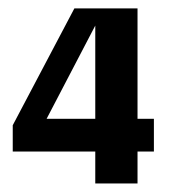

<svg xmlns="http://www.w3.org/2000/svg" viewBox="-20 -429 408 449"><path d="M339.9 -74.7V-151.2H301.6V-409.3H153.9L9.8 -136.1V-74.7H202.8V0H301.6V-74.7ZM202.8 -151.2H89L202.8 -369.2Z"/></svg>

Font: Gidugu
Style: Regular
Weight: 400
Designer: Purushoth Kumar Guthula
Foundry: Silicon Andhra, USA.
Version: Version 1.0.5; ttfautohint (v1.2.25-373a) -l 7 -r 28 -G 50 -